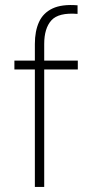

<svg xmlns="http://www.w3.org/2000/svg" viewBox="-20 -740 366 760"><path d="M118 -566Q118 -617 134.5 -653Q151 -689 188 -706.5Q225 -724 287 -719V-685Q212 -691 183.5 -659.5Q155 -628 155 -566V-500H288V-465H155V0H118V-465H37V-500H118Z"/></svg>

Font: Albert Sans ExtraLight
Style: Regular
Weight: 250
Designer: Andreas Rasmussen
Foundry: a.Foundry
Version: Version 1.025